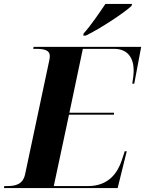

<svg xmlns="http://www.w3.org/2000/svg" viewBox="-48 -951 734 971"><path d="M375 -782 373 -771H386C461 -807 584 -889 617 -921L620 -931H485C456 -888 411 -821 375 -782ZM-28 0H547L593 -186H583L567 -138C548 -83 506 -10 397 -10H224L301 -371H528L529 -381H303L371 -704H529C601 -704 628 -654 628 -595C628 -575 625 -552 621 -528H631L666 -714H122L120 -704H133C175 -704 204 -698 204 -667C204 -659 202 -650 200 -640L79 -70C68 -18 30 -10 -13 -10H-26Z"/></svg>

Font: Noto Serif Display
Style: Bold Italic
Weight: 700
Italic angle: -12°
Designer: Monotype Design Team
Foundry: Monotype Imaging Inc.
Version: Version 2.009